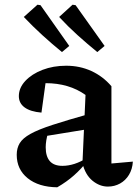

<svg xmlns="http://www.w3.org/2000/svg" viewBox="-20 -784 584 815"><path d="M438 8Q403 8 372.5 -17Q342 -42 330 -91L343 -381Q273 -431 173 -431Q156 -431 139 -429Q122 -427 107 -424L177 -458L156 -306Q109 -310 84.5 -328Q60 -346 60 -376Q60 -411 87.5 -440.5Q115 -470 160.5 -487.5Q206 -505 261 -505Q319 -505 368 -482.5Q417 -460 453 -418V-90L544 -98Q542 -66 527.5 -42Q513 -18 489.5 -5Q466 8 438 8ZM223 11Q144 10 97.5 -27.5Q51 -65 51 -127Q51 -155 63.5 -176Q76 -197 109 -215.5Q142 -234 203.5 -254Q265 -274 361 -301V-237L146 -202L184 -219Q179 -204 176.5 -188Q174 -172 174 -159Q174 -120 191.5 -100Q209 -80 245 -80Q270 -80 296.5 -88.5Q323 -97 353 -116V-103Q326 -68 294.5 -40Q263 -12 223 11ZM243 -563Q200 -598 159.5 -635Q119 -672 81 -712L139 -764L152 -762L274 -589ZM393 -563Q350 -598 309 -635Q268 -672 231 -712L288 -764L301 -762L424 -589Z"/></svg>

Font: Piazzolla Thin
Style: Bold
Weight: 700
Version: Version 2.005